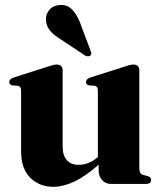

<svg xmlns="http://www.w3.org/2000/svg" viewBox="-20 -728 641 760"><path d="M63.5 -129V-369.5Q63.5 -386 51 -388.5L29 -390Q16.5 -392.5 16.5 -403.5Q16.5 -414.5 33.5 -421L165 -463Q192 -472.5 203.5 -472.5Q228 -472.5 228 -449V-149.5Q228 -112 244.8 -93.8Q261.5 -75.5 291.5 -75.5Q332 -75.5 367.5 -106.5V-369.5Q367.5 -386 355 -388.5L333 -390Q320.5 -392.5 320.5 -403.5Q320.5 -414.5 337 -421L469 -463Q483 -468 491.5 -470.2Q500 -472.5 508 -472.5Q531.5 -472.5 531.5 -449V-63.5Q531.5 -40 545.5 -36L564.5 -31Q578 -26.5 578 -15.5Q578 0 558 0H418Q398 0 384.2 -15.2Q370.5 -30.5 370.5 -53V-76Q316 -28.5 272.5 -8.5Q229 11.5 192 11.5Q135 11.5 99.2 -25Q63.5 -61.5 63.5 -129ZM297 -638 338 -528.5Q340.5 -523 341.5 -518.2Q342.5 -513.5 338.5 -509Q330.5 -501.5 317 -508L221.5 -571.5Q195.5 -587 179.5 -605Q163.5 -623 162 -648.5Q160 -668.5 174 -687.2Q188 -706 216.5 -708Q245 -710.5 264.2 -691.5Q283.5 -672.5 297 -638Z"/></svg>

Font: Fraunces 72pt S000
Style: Bold
Weight: 700
Version: Version 1.000; ttfautohint (v1.8.3)